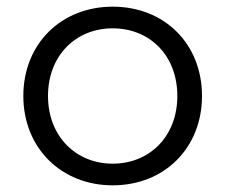

<svg xmlns="http://www.w3.org/2000/svg" viewBox="-20 -551 677 576"><path d="M318 5C473 5 586 -107 586 -263C586 -420 473 -531 318 -531C164 -531 50 -420 50 -263C50 -107 164 5 318 5ZM318 -60C208 -60 124 -142 124 -263C124 -385 208 -466 318 -466C429 -466 512 -385 512 -263C512 -142 429 -60 318 -60Z"/></svg>

Font: Montserrat-Alt1
Style: Regular
Weight: 400
Designer: Differentunic
Foundry: Differentunic
Version: Version 7.222